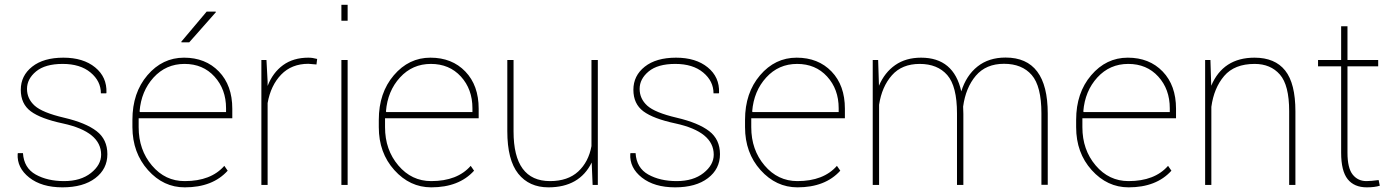

<svg xmlns="http://www.w3.org/2000/svg" viewBox="-20 -782 5889 812"><path d="M407.7 -127.9Q407.7 -224.6 246.6 -259.8Q152.3 -279.8 110.1 -311.3Q67.9 -342.8 67.9 -402.3Q67.9 -461.9 116 -500Q164.1 -538.1 248 -538.1Q332 -538.1 382.3 -497.1Q432.6 -456.1 430.2 -390.1L429.2 -387.2H406.7Q406.7 -439 363 -475.3Q319.3 -511.7 245.1 -511.7Q170.9 -511.7 132.6 -480Q94.2 -448.2 94.2 -406.2Q94.2 -364.3 126.7 -335Q159.2 -305.7 251 -284.2Q342.8 -262.7 388.4 -227.5Q434.1 -192.4 434.1 -129.9Q434.1 -67.4 383.1 -28.6Q332 10.3 244.1 10.3Q156.2 10.3 103.8 -31Q51.3 -72.3 54.7 -131.3L55.7 -134.3H77.1Q81.1 -71.8 130.9 -43.9Q180.7 -16.1 251 -16.1Q321.3 -16.1 364.5 -50.3Q407.7 -84.5 407.7 -127.9Z M629.4 -454.1Q577.1 -396.5 570.3 -311L571.8 -308.1H936V-324.2Q936 -404.3 887.2 -458Q838.4 -511.7 760.3 -511.7Q682.1 -511.7 629.4 -454.1ZM540 -244.1V-275.4Q540 -389.6 603.5 -463.9Q667 -538.1 758.3 -538.1Q849.1 -538.1 905.8 -479.5Q962.4 -420.9 962.4 -322.3V-281.7H566.4V-244.1Q566.4 -148.4 622.6 -82Q678.7 -15.6 761.7 -16.1Q872.1 -16.1 928.7 -80.6L942.9 -60.1Q879.4 10.3 761.7 10.3Q671.4 10.7 606 -62.5Q540.5 -135.7 540 -244.1ZM854 -732.9H892.1L893.1 -730.5L780.3 -603H747.6L746.6 -605.5Z M1111.8 0H1085.4V-528.3H1106.9L1111.8 -436.5V-418.5Q1133.8 -475.1 1177.2 -506.6Q1220.7 -538.1 1284.2 -538.1Q1302.2 -538.1 1321.3 -532.7L1318.4 -509.3L1284.2 -512.2Q1213.4 -512.2 1169.2 -466.6Q1125 -420.9 1111.8 -346.2Z M1450.2 -694.3H1423.8V-761.7H1450.2ZM1450.2 0H1423.8V-528.3H1450.2Z M1612.3 -311 1613.8 -308.1H1978V-324.2Q1978 -404.8 1929.2 -458.3Q1880.4 -511.7 1802.2 -511.7Q1724.1 -511.7 1671.6 -454.3Q1619.1 -397 1612.3 -311ZM1582 -244.1V-275.4Q1582 -389.2 1645.5 -463.6Q1709 -538.1 1800.3 -538.1Q1891.6 -538.1 1948 -479.5Q2004.4 -420.9 2004.4 -322.3V-281.7H1608.4V-244.1Q1608.4 -148.4 1664.6 -82.3Q1720.7 -16.1 1803.7 -16.1Q1914.1 -16.1 1970.7 -80.6L1984.9 -60.1Q1921.4 10.3 1803.7 10.3Q1713.4 10.3 1647.7 -62.7Q1582 -135.7 1582 -244.1Z M2151.9 -226.1Q2151.9 -16.1 2306.2 -16.1Q2381.3 -16.1 2425.3 -56.6Q2469.2 -97.2 2481.4 -164.1V-528.3H2508.3V0H2486.3L2482.4 -94.7Q2430.7 10.3 2299.3 10.3Q2217.8 10.3 2171.6 -47.6Q2125.5 -105.5 2125.5 -227.1V-528.3H2151.9Z M2998.5 -127.9Q2998.5 -224.6 2837.4 -259.8Q2743.2 -279.8 2700.9 -311.3Q2658.7 -342.8 2658.7 -402.3Q2658.7 -461.9 2706.8 -500Q2754.9 -538.1 2838.9 -538.1Q2922.9 -538.1 2973.1 -497.1Q3023.4 -456.1 3021 -390.1L3020 -387.2H2997.6Q2997.6 -439 2953.9 -475.3Q2910.2 -511.7 2835.9 -511.7Q2761.7 -511.7 2723.4 -480Q2685.1 -448.2 2685.1 -406.2Q2685.1 -364.3 2717.5 -335Q2750 -305.7 2841.8 -284.2Q2933.6 -262.7 2979.2 -227.5Q3024.9 -192.4 3024.9 -129.9Q3024.9 -67.4 2973.9 -28.6Q2922.9 10.3 2835 10.3Q2747.1 10.3 2694.6 -31Q2642.1 -72.3 2645.5 -131.3L2646.5 -134.3H2668Q2671.9 -71.8 2721.7 -43.9Q2771.5 -16.1 2841.8 -16.1Q2912.1 -16.1 2955.3 -50.3Q2998.5 -84.5 2998.5 -127.9Z M3161.1 -311 3162.6 -308.1H3526.9V-324.2Q3526.9 -404.8 3478 -458.3Q3429.2 -511.7 3351.1 -511.7Q3272.9 -511.7 3220.5 -454.3Q3168 -397 3161.1 -311ZM3130.9 -244.1V-275.4Q3130.9 -389.2 3194.3 -463.6Q3257.8 -538.1 3349.1 -538.1Q3440.4 -538.1 3496.8 -479.5Q3553.2 -420.9 3553.2 -322.3V-281.7H3157.2V-244.1Q3157.2 -148.4 3213.4 -82.3Q3269.5 -16.1 3352.5 -16.1Q3462.9 -16.1 3519.5 -80.6L3533.7 -60.1Q3470.2 10.3 3352.5 10.3Q3262.2 10.3 3196.5 -62.7Q3130.9 -135.7 3130.9 -244.1Z M4054.2 0H4027.3V-302.2Q4027.3 -417.5 3986.1 -464.6Q3944.8 -511.7 3869.6 -511.7Q3794.4 -511.7 3752 -463.6Q3709.5 -415.5 3697.8 -338.9V0H3670.9V-528.3H3693.8L3697.3 -419.4Q3721.2 -475.6 3766.1 -506.8Q3811 -538.1 3875.5 -538.1Q4013.7 -538.1 4045.4 -395.5Q4066.4 -462.9 4114 -500.7Q4161.6 -538.6 4232.9 -538.6Q4411.1 -538.6 4411.1 -301.8V-0.5H4384.3V-302.7Q4384.3 -417.5 4343.3 -464.8Q4302.2 -512.2 4226.1 -512.2Q4149.9 -512.2 4106.9 -461.7Q4064 -411.1 4053.2 -331.1L4054.2 -300.3Z M4561.5 -311 4563 -308.1H4927.2V-324.2Q4927.2 -404.8 4878.4 -458.3Q4829.6 -511.7 4751.5 -511.7Q4673.3 -511.7 4620.8 -454.3Q4568.4 -397 4561.5 -311ZM4531.2 -244.1V-275.4Q4531.2 -389.2 4594.7 -463.6Q4658.2 -538.1 4749.5 -538.1Q4840.8 -538.1 4897.2 -479.5Q4953.6 -420.9 4953.6 -322.3V-281.7H4557.6V-244.1Q4557.6 -148.4 4613.8 -82.3Q4669.9 -16.1 4752.9 -16.1Q4863.3 -16.1 4919.9 -80.6L4934.1 -60.1Q4870.6 10.3 4752.9 10.3Q4662.6 10.3 4596.9 -62.7Q4531.2 -135.7 4531.2 -244.1Z M5285.6 -538.1Q5372.1 -538.1 5415.3 -483.6Q5458.5 -429.2 5458.5 -311V0H5432.1V-312Q5432.1 -421.9 5392.8 -466.8Q5353.5 -511.7 5286.1 -511.7Q5200.7 -511.7 5157.2 -460.7Q5113.8 -409.7 5103 -330.1V0H5076.7V-528.3H5099.1L5102.5 -419.4Q5152.8 -538.1 5285.6 -538.1Z M5760.3 10.3Q5707 10.3 5679.4 -24.4Q5651.9 -59.1 5651.9 -136.2V-501.5H5554.2V-528.3H5651.9V-670.9H5678.7V-528.3H5808.6V-501.5H5678.7V-136.2Q5678.7 -71.3 5700.7 -43.7Q5722.7 -16.1 5758.8 -16.1Q5777.8 -16.1 5810.5 -20.5L5815.4 3.4Q5793.9 10.3 5760.3 10.3Z"/></svg>

Font: Roboto-Thin
Style: Regular
Weight: 250
Designer: Google
Version: Version 1.100141; 2013; ttfautohint (v0.94.14-c901) -l 8 -r 